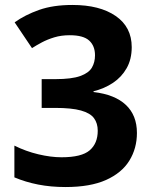

<svg xmlns="http://www.w3.org/2000/svg" viewBox="-20 -744 612 774"><path d="M511 -554Q511 -505 490.5 -469Q470 -433 435.5 -410Q401 -387 357 -376V-373Q443 -363 487.5 -321Q532 -279 532 -208Q532 -146 501.5 -96.5Q471 -47 407.5 -18.5Q344 10 244 10Q185 10 134 0Q83 -10 38 -29V-157Q84 -134 134.5 -122Q185 -110 228 -110Q309 -110 341.5 -138Q374 -166 374 -217Q374 -247 359 -267.5Q344 -288 306.5 -298.5Q269 -309 202 -309H148V-425H203Q269 -425 303.5 -437.5Q338 -450 350.5 -471.5Q363 -493 363 -521Q363 -559 339.5 -580.5Q316 -602 261 -602Q227 -602 199 -593.5Q171 -585 148.5 -573Q126 -561 109 -550L39 -654Q81 -684 137.5 -704Q194 -724 272 -724Q382 -724 446.5 -679.5Q511 -635 511 -554Z"/></svg>

Font: Noto Sans Myanmar
Style: Regular
Weight: 400
Designer: Monotype Design Team
Foundry: Monotype Imaging Inc.
Version: Version 2.107